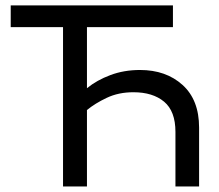

<svg xmlns="http://www.w3.org/2000/svg" viewBox="-20 -670 788 690"><path d="M610.5 -196Q610.5 -270.5 569.8 -304.5Q529 -338.5 459.5 -338.5Q406 -338.5 363.8 -318.5Q321.5 -298.5 292.5 -274.5V0H206.5V-572.5H18.5V-650.5H601.5V-572.5H292.5V-353Q328 -382 376.8 -400.2Q425.5 -418.5 483 -418.5Q576.5 -418.5 636 -364.8Q695.5 -311 695.5 -211.5V0H610.5Z"/></svg>

Font: Overused Grotesk
Style: Regular
Weight: 450
Version: Version 0.004